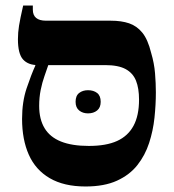

<svg xmlns="http://www.w3.org/2000/svg" viewBox="-20 -667 630 696"><path d="M290 9Q212 9 160.5 -21Q109 -51 84.5 -106Q60 -161 60 -236Q60 -298 76.5 -347Q93 -396 108 -429V-462H155V-431Q149 -413 141 -390.5Q133 -368 127.5 -341Q122 -314 122 -283Q122 -235 141.5 -202.5Q161 -170 201 -154Q241 -138 302 -138Q365 -138 404.5 -156Q444 -174 464 -211Q484 -248 484 -306Q484 -347 473 -374.5Q462 -402 435.5 -416.5Q409 -431 361 -431H117Q82 -431 63.5 -451.5Q45 -472 45 -525Q45 -549 49 -574Q53 -599 64 -647H99V-632Q99 -612 111 -602Q123 -592 147 -592H381Q420 -592 448 -582.5Q476 -573 496 -548.5Q516 -524 528 -475Q539 -438 542 -401.5Q545 -365 545 -332Q545 -288 540 -240.5Q535 -193 520.5 -148.5Q506 -104 478 -68.5Q450 -33 404 -12Q358 9 290 9ZM254 -298Q254 -320 267 -330Q280 -340 299 -340Q319 -340 332 -330Q345 -320 345 -298Q345 -277 332 -266.5Q319 -256 299 -256Q280 -256 267 -266.5Q254 -277 254 -298Z"/></svg>

Font: Noto Serif Hebrew
Style: Bold
Weight: 700
Version: Version 2.003